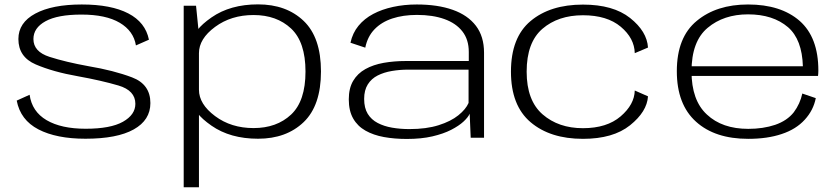

<svg xmlns="http://www.w3.org/2000/svg" viewBox="-20 -614 3746 856"><path d="M361 4.5Q502 4.5 576.2 -37Q650.5 -78.5 650.5 -154.5Q650.5 -238 568.8 -269Q487 -300 374 -319Q272.5 -337.5 200.8 -360.5Q129 -383.5 129 -440Q129 -489.5 182.8 -519.2Q236.5 -549 343.5 -549Q452 -549 513.8 -512.5Q575.5 -476 586 -411.5L644 -437Q628.5 -514.5 552 -554.2Q475.5 -594 344.5 -594Q213 -594 137.5 -553.5Q62 -513 62 -440Q62 -360 139.2 -326.8Q216.5 -293.5 327.5 -274Q432.5 -255 508 -232.8Q583.5 -210.5 583.5 -151Q583.5 -102.5 528.2 -71.2Q473 -40 362 -40Q253 -40 187.8 -78.2Q122.5 -116.5 112 -191.5L54.5 -165.5Q71 -79 151.2 -37.2Q231.5 4.5 361 4.5Z M799 221H867V-460L854 -588.5H799ZM1130.5 4.5Q1256.5 4.5 1333.8 -69.5Q1411 -143.5 1411 -295.5Q1411 -447 1333.8 -520.8Q1256.5 -594.5 1130.5 -594.5Q1006.5 -594.5 922.8 -536.2Q839 -478 839 -426.5L867 -377Q867 -441 938.8 -494Q1010.5 -547 1110.5 -547Q1213.5 -547 1277.8 -486.8Q1342 -426.5 1342 -295Q1342 -163.5 1277.8 -103.2Q1213.5 -43 1110.5 -43Q1010.5 -43 938.8 -96.5Q867 -150 867 -214L839 -163.5Q839 -112 922.8 -53.8Q1006.5 4.5 1130.5 4.5Z M1793.5 5.5Q1858.5 5.5 1907.8 -6Q1957 -17.5 1991.5 -35.2Q2026 -53 2046.5 -72Q2067 -91 2074 -107L2078.5 0H2138V-379Q2138 -451.5 2101.8 -499Q2065.5 -546.5 1998.5 -570.2Q1931.5 -594 1838.5 -594Q1782 -594 1732.5 -583.2Q1683 -572.5 1643.8 -551.8Q1604.5 -531 1578.2 -499Q1552 -467 1542.5 -423.5L1608.5 -401.5Q1618.5 -451 1649.5 -483.2Q1680.5 -515.5 1728.8 -531.5Q1777 -547.5 1839 -547.5Q1909.5 -547.5 1961.2 -529Q2013 -510.5 2041.5 -474Q2070 -437.5 2070 -382.5V-342H1790Q1737 -342 1690.5 -333.8Q1644 -325.5 1609 -306Q1574 -286.5 1554.5 -253.5Q1535 -220.5 1535 -171Q1535 -120 1554.5 -85.8Q1574 -51.5 1609.5 -31.5Q1645 -11.5 1691.8 -3Q1738.5 5.5 1793.5 5.5ZM1805 -38.5Q1764.5 -38.5 1728.2 -44.8Q1692 -51 1663.8 -65.8Q1635.5 -80.5 1619.5 -106.5Q1603.5 -132.5 1603.5 -173Q1603.5 -212 1619.8 -237.8Q1636 -263.5 1663.8 -277.5Q1691.5 -291.5 1726.8 -297.5Q1762 -303.5 1799.5 -303.5H2069V-155Q2057 -127 2023.5 -100Q1990 -73 1935.5 -55.8Q1881 -38.5 1805 -38.5Z M2579 5Q2713.5 5 2789 -55.5Q2864.5 -116 2869 -184.5L2810 -210.5Q2808.5 -148 2747 -95.2Q2685.5 -42.5 2579 -42.5Q2470 -42.5 2399 -104.2Q2328 -166 2328 -294.5Q2328 -425 2398.2 -485.5Q2468.5 -546 2579 -546Q2686.5 -546 2747.5 -494.8Q2808.5 -443.5 2810 -377L2869 -402Q2864.5 -474 2789.2 -533.8Q2714 -593.5 2579 -593.5Q2433 -593.5 2345.5 -520.2Q2258 -447 2258 -294.5Q2258 -143.5 2345.5 -69.2Q2433 5 2579 5Z M3316 5V-39.5Q3199.5 -39.5 3131.5 -103.5Q3063 -166.5 3063 -296Q3063 -430 3135 -490Q3206.5 -550 3315 -550Q3426.5 -550 3493.5 -492.5Q3556 -438 3559.5 -318.5H3053.5V-275.5H3627Q3628.5 -287 3628.5 -299.5Q3628.5 -447.5 3545 -521Q3461 -594 3315 -594Q3174.5 -594 3086.5 -521Q2997.5 -448 2997.5 -296.5Q2997.5 -148.5 3083 -71.5Q3167.5 5 3316 5ZM3316 -39.5V5Q3401.5 5 3465 -16.5Q3529 -37.5 3568 -80.5Q3606.5 -122.5 3617 -176.5L3557 -197Q3547 -151 3519 -113.5Q3489.5 -76 3436 -57.5Q3382.5 -39.5 3316 -39.5Z"/></svg>

Font: Anybody Expanded Light
Style: Regular
Weight: 300
Width: 7
Version: Version 1.113;gftools[0.9.25]